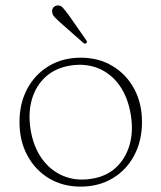

<svg xmlns="http://www.w3.org/2000/svg" viewBox="-20 -684 600 714"><path d="M280.5 -469.5Q346.5 -469.5 398 -438.8Q449.5 -408 478.8 -354Q508 -300 508 -230.5Q508 -160 479 -105.8Q450 -51.5 398.5 -20.8Q347 10 280 10Q213.5 10 162.2 -20.8Q111 -51.5 81.8 -105.8Q52.5 -160 52.5 -230Q52.5 -300 81.5 -354Q110.5 -408 162 -438.8Q213.5 -469.5 280.5 -469.5ZM319 -19Q374 -27 410.2 -60Q446.5 -93 461.5 -143.8Q476.5 -194.5 466.5 -256.5Q456 -321.5 424.8 -365.8Q393.5 -410 346.8 -429.5Q300 -449 243.5 -440.5Q187.5 -432 150.8 -399.2Q114 -366.5 99 -315.8Q84 -265 93.5 -203.5Q104 -138 136 -93.8Q168 -49.5 215.2 -29.8Q262.5 -10 319 -19ZM235.5 -628 300 -535.5Q306 -527 301 -523.5Q296.5 -519.5 290.5 -524L202 -602Q191.5 -611.5 183.2 -620.2Q175 -629 174 -639Q172.5 -647.5 177.5 -654.8Q182.5 -662 192 -663.5Q204.5 -665.5 213.5 -655.5Q222.5 -645.5 235.5 -628Z"/></svg>

Font: Fraunces 9pt S050 Thin
Style: Regular
Weight: 100
Version: Version 1.000; ttfautohint (v1.8.3)